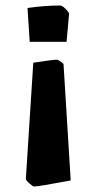

<svg xmlns="http://www.w3.org/2000/svg" viewBox="-20 -486 351 698"><path d="M199 -466Q206 -466 219 -453Q232 -440 231 -434L222 -334H88L80 -457Q143 -466 199 -466ZM74 164 101 -258 122 -261Q172 -269 187 -269Q191 -269 201 -262Q211 -255 211 -252L237 170Q120 192 104 192Q99 192 86.5 180.5Q74 169 74 164Z"/></svg>

Font: Grenze ExtraBold
Style: Regular
Weight: 800
Designer: Renata Polastri
Foundry: Omnibus-Type
Version: Version 1.002; ttfautohint (v1.8)